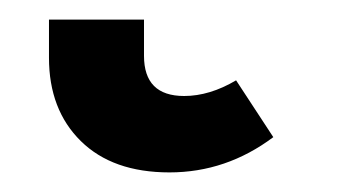

<svg xmlns="http://www.w3.org/2000/svg" viewBox="-20 21 371 196"><path d="M30 80V41H127V78Q127 119 168 119Q194 119 221 103L259 161Q211 197 153 197Q95 197 62.5 165Q30 133 30 80Z"/></svg>

Font: FiraGO Medium
Style: Regular
Weight: 500
Designer: bBox Type
Foundry: bBox Type GmbH
Version: Version 1.001;PS 001.001;hotconv 1.0.88;makeotf.lib2.5.64775